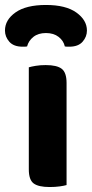

<svg xmlns="http://www.w3.org/2000/svg" viewBox="-55 -746 370 773"><path d="M145 7Q100 7 80.5 -7.5Q61 -22 61 -64V-475Q71 -478 89 -481Q107 -484 129 -484Q174 -484 193.5 -469Q213 -454 213 -412V-1Q203 2 185 4.5Q167 7 145 7ZM130 -613Q99 -613 79.5 -597.5Q60 -582 54 -559Q49 -558 45 -558Q41 -558 36 -558Q0 -558 -17.5 -578Q-35 -598 -35 -623Q-35 -666 7.5 -696Q50 -726 130 -726Q210 -726 252.5 -695.5Q295 -665 295 -623Q295 -598 277.5 -578Q260 -558 224 -558Q219 -558 215 -558Q211 -558 206 -559Q201 -582 181 -597.5Q161 -613 130 -613Z"/></svg>

Font: Baloo Da 2
Style: Bold
Weight: 700
Designer: Noopur Datye, Sulekha Rajkumar and Ek Type
Foundry: Ek Type
Version: Version 1.640;hotconv 1.0.111;makeotfexe 2.5.65597; ttfautoh